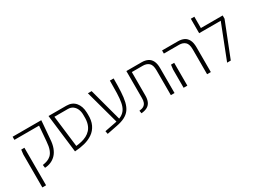

<svg xmlns="http://www.w3.org/2000/svg" viewBox="-42 -1484 3287 2450"><g transform="rotate(-30 1601.5 -258.5)"><path d="M218 0 212 -45Q247 -50 279 -61Q311 -72 337.5 -96Q364 -120 381 -165Q398 -210 403 -283L421 -504H58V-550H480L477 -507L459 -290Q455 -213 434.5 -159Q414 -105 381 -71Q348 -37 306.5 -19.5Q265 -2 218 0ZM63 200V-286L71 -353H118V-286V200Z M654 10 592 -504 643 -536 703 -42Q743 -46 784 -55.5Q825 -65 861 -83.5Q897 -102 924.5 -132.5Q952 -163 966.5 -209Q981 -255 979 -319V-342Q979 -388 963.5 -424Q948 -460 918.5 -482Q889 -504 844 -504H592L587 -550H849Q935 -550 982 -494Q1029 -438 1032 -348L1033 -319Q1036 -227 1006.5 -165.5Q977 -104 923.5 -67Q870 -30 800.5 -12Q731 6 654 10Z M1127 25 1119 -19 1279 -50Q1341 -62 1380.5 -84Q1420 -106 1443 -142.5Q1466 -179 1476 -233.5Q1486 -288 1488.5 -366Q1491 -444 1491 -550H1546Q1546 -438 1541.5 -354Q1537 -270 1522.5 -210Q1508 -150 1479 -110Q1450 -70 1401 -44.5Q1352 -19 1278 -5ZM1303 -52 1167 -550H1222L1356 -52Z M1632 13 1625 -28Q1667 -32 1690.5 -47Q1714 -62 1724.5 -89Q1735 -116 1734 -154V-550H1960Q2010 -550 2047.5 -532Q2085 -514 2105.5 -473.5Q2126 -433 2126 -365V0H2072V-366Q2072 -444 2038.5 -474Q2005 -504 1950 -504H1788V-159Q1788 -106 1772 -69Q1756 -32 1721.5 -12Q1687 8 1632 13Z M2606 0V-366Q2606 -444 2572.5 -474Q2539 -504 2485 -504H2260V-550H2494Q2544 -550 2581.5 -532Q2619 -514 2640 -473.5Q2661 -433 2661 -365V0ZM2260 0V-269L2268 -336H2315V-269V0Z M2901 0 3098 -504H2780V-550H3153V-502L2955 0ZM2780 -504V-717H2832V-504Z"/></g></svg>

Font: Assistant ExtraLight Light
Style: Regular
Weight: 300
Version: Version 3.000